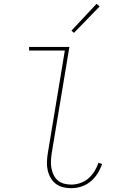

<svg xmlns="http://www.w3.org/2000/svg" viewBox="-20 -982 640 1010"><path d="M355 8Q332 8 310.5 2.5Q289 -3 272.5 -16Q256 -29 245.5 -48Q235 -67 230.5 -88.5Q226 -110 227 -133Q228 -156 232 -179L321 -716H133V-735H345L252 -176Q249 -156 248 -136Q247 -116 250.5 -97.5Q254 -79 262 -62Q270 -45 284 -33Q298 -21 316.5 -16Q335 -11 355 -11Q378 -11 402 -19Q426 -27 445 -43.5Q464 -60 477 -81Q490 -102 498 -126L517 -119Q508 -93 493 -69Q478 -45 456 -27Q434 -9 407.5 -0.5Q381 8 355 8ZM369 -809 356 -821 488 -962 504 -948Z"/></svg>

Font: Iosevka Slab Thin Extended
Style: Italic
Weight: 100
Width: 7
Italic angle: -9°
Monospace: yes
Designer: Belleve Invis
Foundry: Belleve Invis
Version: Version 11.1.0; ttfautohint (v1.8.3)